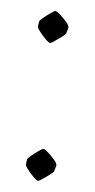

<svg xmlns="http://www.w3.org/2000/svg" viewBox="-41 -471 250 505"><g transform="rotate(5 84.0 -218.5)"><path d="M45 -48Q46 -51 55 -58.5Q64 -66 73.5 -72.5Q83 -79 85 -79Q89 -79 98.5 -70.5Q108 -62 116 -52.5Q124 -43 123 -38L119 -24Q119 -21 109.5 -14Q100 -7 90.5 -0.5Q81 6 79 6Q75 6 66 -3Q57 -12 49.5 -22Q42 -32 43 -35ZM45 -412Q46 -415 55 -422.5Q64 -430 73.5 -436.5Q83 -443 85 -443Q89 -443 98.5 -434.5Q108 -426 116 -416.5Q124 -407 123 -402L119 -388Q119 -385 109.5 -378Q100 -371 90.5 -364.5Q81 -358 79 -358Q75 -358 66 -367Q57 -376 49.5 -386Q42 -396 43 -399Z"/></g></svg>

Font: Grenze Gotisch ExtraLight
Style: Regular
Weight: 200
Designer: Renata Polastri
Foundry: Omnibus-Type
Version: Version 1.001